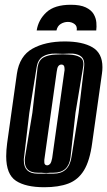

<svg xmlns="http://www.w3.org/2000/svg" viewBox="-20 -774 450 806"><path d="M277 -754Q317 -754 340 -743Q363 -732 373 -715Q383 -698 384.5 -679.5Q386 -661 384 -646H302Q305 -664 293 -673Q281 -682 265 -682Q249 -682 235 -673.5Q221 -665 217 -646H134Q141 -691 175 -722.5Q209 -754 277 -754ZM166 12Q88 12 47 -15Q6 -42 6 -118Q6 -130 7 -144Q8 -158 10 -173L51 -465Q62 -539 116 -569.5Q170 -600 252 -600Q326 -600 368 -575.5Q410 -551 410 -492Q410 -485 409.5 -478.5Q409 -472 408 -465L367 -174Q357 -99 332.5 -59Q308 -19 267 -3.5Q226 12 166 12ZM138 -45H165Q171 -45 174 -46Q176 -45 181 -45H205Q269 -45 280 -114L310 -300L333 -493Q337 -525 319 -538Q301 -551 269 -549L244 -548L214 -549Q182 -550 160.5 -537Q139 -524 134 -493L103 -300L81 -114Q80 -110 80 -107Q80 -104 80 -101Q80 -45 138 -45ZM165 -48 153 -49H138Q84 -49 84 -98Q84 -102 84 -106Q84 -110 85 -114L116 -301L138 -493Q143 -522 163 -533Q183 -544 214 -545L244 -546L269 -545Q300 -544 317 -533Q334 -522 329 -493L297 -301L276 -114Q268 -49 205 -49H191Q188 -49 185.5 -48.5Q183 -48 181 -48ZM178 -80Q185 -80 191 -87Q196 -94 199 -110L250 -473Q251 -476 251 -479Q251 -482 251 -484Q251 -491 249 -497Q245 -503 238 -503Q230 -503 225 -496.5Q220 -490 218 -473L167 -110Q166 -106 166 -102.5Q166 -99 166 -96Q166 -89 167 -87Q170 -80 178 -80Z"/></svg>

Font: Alumni Sans Inline One
Style: Italic
Weight: 400
Italic angle: -8°
Designer: Robert E. Leuschke
Foundry: Robert E. Leuschke
Version: Version 1.100; ttfautohint (v1.8.3)